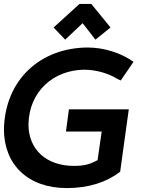

<svg xmlns="http://www.w3.org/2000/svg" viewBox="-20 -948 754 978"><path d="M253 -808 312 -746 401 -830 466 -746 543 -808 445 -928H385ZM0 -290C0 -110 122 10 320 10C432 10 523 -20 592 -73L636 -391H331L316 -278H498L477 -132C439 -112 411 -103 356 -103C217 -103 125 -186 125 -314C128 -485 255 -591 408 -593C475 -593 538 -571 578 -546L595 -538L660 -633C597 -678 512 -706 425 -706C188 -704 6 -545 0 -290Z"/></svg>

Font: Cantarell
Style: BoldOblique
Weight: 700
Italic angle: -8°
Designer: Dave Crossland
Version: Version 0.024